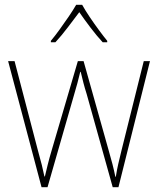

<svg xmlns="http://www.w3.org/2000/svg" viewBox="-20 -783 662 804"><path d="M343 -389Q335 -414 329.5 -435.5Q324 -457 318 -482H316Q310 -457 304 -434.5Q298 -412 291 -389L179 1H154L14 -527H41L138 -156Q149 -117 155 -92.5Q161 -68 166 -44H168Q173 -65 179.5 -92Q186 -119 198 -159L306 -527H330L434 -157Q444 -123 451 -95.5Q458 -68 463 -43H465Q470 -74 475 -95.5Q480 -117 489 -154L582 -527H608L476 1H452ZM324 -763Q336 -741 355.5 -712Q375 -683 395 -656Q415 -629 429 -612V-606H410Q385 -633 358.5 -668Q332 -703 312 -732Q291 -704 264 -668.5Q237 -633 212 -606H193V-612Q209 -631 229 -658.5Q249 -686 268 -714Q287 -742 299 -763Z"/></svg>

Font: Noto Sans Kannada SemiCondensed Thin
Style: Regular
Weight: 100
Width: 4
Designer: Jelle Bosma - Monotype Design Team
Foundry: Monotype Imaging Inc.
Version: Version 2.005; ttfautohint (v1.8.4.7-5d5b)